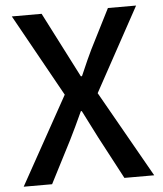

<svg xmlns="http://www.w3.org/2000/svg" viewBox="-53 -782 701 828"><g transform="rotate(-5 298.0 -368.0)"><path d="M227 -380 29 -736H158L303 -453H308Q343 -534 358 -564L445 -736H567L369 -374L581 0H452L355 -183L294 -303H290Q258 -233 233 -183L139 0H16Z"/></g></svg>

Font: `nÑOSM
Style: Regular
Weight: 500
Designer: Ryoko NISHIZUKA ¬âXZm¬º[P (kana & ideographs); Paul D. Hunt (Latin, Greek & Cyrillic); Wenlong ZHANG _ e¬á¬ü¬ô (bopomof
Foundry: Adobe Systems Incorporated
Version: Version 1.00 June 24, 2014, initial release